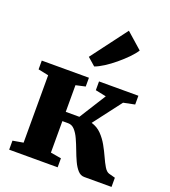

<svg xmlns="http://www.w3.org/2000/svg" viewBox="-155 -987 972 1100"><g transform="rotate(20 330.5 -437.5)"><path d="M29 0V-55L93 -66V-477L30 -490V-543.5H317.5V-490L259.5 -477V-314.5H342.5L444.5 -476.5L379 -490V-543.5H619V-490L550 -476L420.5 -306Q456.5 -295.5 481.8 -269.5Q507 -243.5 525 -211.2Q543 -179 557 -147.8Q571 -116.5 584.5 -94Q598 -71.5 614 -66.5L653 -56V0H486.5Q464 0 447 -18.8Q430 -37.5 416.5 -66.8Q403 -96 390.8 -129Q378.5 -162 365.2 -191.2Q352 -220.5 335 -239.2Q318 -258 295 -258H259.5V-66L324.5 -55V0ZM323 -615 276 -656 440.5 -875 537.5 -789.5Q523 -766.5 497 -740Q471 -713.5 440.2 -688Q409.5 -662.5 379 -643Q348.5 -623.5 325 -615Z"/></g></svg>

Font: Merriweather 48pt Black
Style: Regular
Weight: 900
Version: Version 2.100